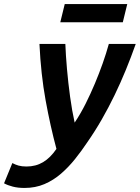

<svg xmlns="http://www.w3.org/2000/svg" viewBox="-102 -741 691 949"><path d="M19 188Q-13 188 -38.5 181.5Q-64 175 -82 165L-41 65Q-26 73 -10 77.5Q6 82 29 82Q75 82 111 60.5Q147 39 177 -5Q147 -116 123.5 -245Q100 -374 93 -524H221Q223 -469 229 -400.5Q235 -332 244.5 -262.5Q254 -193 267 -135Q297 -180 321.5 -229Q346 -278 367 -328Q388 -378 405.5 -427.5Q423 -477 436 -524H569Q546 -459 520 -395.5Q494 -332 464.5 -271Q435 -210 401.5 -151.5Q368 -93 329 -37Q301 5 269 45Q237 85 199.5 117.5Q162 150 117.5 169Q73 188 19 188ZM196 -631 218 -721H527L505 -631Z"/></svg>

Font: Ubuntu Sans Mono SemiBold
Style: Italic
Weight: 600
Italic angle: -13.5°
Monospace: yes
Designer: Dalton Maag Ltd
Foundry: Dalton Maag Ltd
Version: Version 1.006